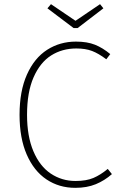

<svg xmlns="http://www.w3.org/2000/svg" viewBox="-20 -893 583 923"><path d="M510 -633 491 -608Q454 -636 422.5 -648Q391 -660 347 -660Q279 -660 226 -626.5Q173 -593 141.5 -521.5Q110 -450 110 -341Q110 -238 140.5 -166Q171 -94 224 -58.5Q277 -23 343 -23Q395 -23 429 -37.5Q463 -52 498 -81L518 -56Q483 -25 440.5 -7.5Q398 10 342 10Q264 10 203.5 -30.5Q143 -71 108.5 -150Q74 -229 74 -341Q74 -455 109.5 -534.5Q145 -614 206.5 -653.5Q268 -693 345 -693Q399 -693 436.5 -678Q474 -663 510 -633ZM477 -853 353 -758H334L208 -853L225 -873L343 -793L461 -873Z"/></svg>

Font: FiraGO UltraLight
Style: Regular
Weight: 200
Designer: bBox Type
Foundry: bBox Type GmbH
Version: Version 1.001